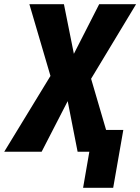

<svg xmlns="http://www.w3.org/2000/svg" viewBox="-58 -731 675 925"><path d="M250 -710.9 297.9 -471.7 419.9 -710.9H597.7L380.9 -351.6L483.9 0H315.9L268.1 -243.7L142.6 0H-37.6L185.1 -365.2L83.5 -710.9ZM536.1 -105 487.3 173.8H342.3L390.6 -105Z"/></svg>

Font: Roboto Condensed ExtraBold
Style: Italic
Weight: 800
Italic angle: -12°
Designer: Christian Robertson
Foundry: Google
Version: Version 3.008; 2023